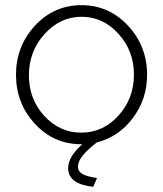

<svg xmlns="http://www.w3.org/2000/svg" viewBox="-20 -549 632 744"><path d="M355 3Q282 59 282 96Q282 115 299 125Q316 135 356 141L341 175Q244 164 244 103Q244 58 299 10H296Q188 10 115 -69.5Q42 -149 42 -259Q42 -370 115.5 -449.5Q189 -529 296 -529Q402 -529 476 -449.5Q550 -370 550 -259Q550 -166 495.5 -92.5Q441 -19 355 3ZM499 -260Q499 -352 439 -418Q379 -484 296 -484Q213 -484 152.5 -417Q92 -350 92 -257Q92 -165 151.5 -100Q211 -35 295 -35Q379 -35 439 -101Q499 -167 499 -260Z"/></svg>

Font: Raleway-v4020 Light
Style: Regular
Weight: 300
Designer: Matt McInerney, Pablo Impallari, Rodrigo Fuenzalida
Foundry: Matt McInerney, Pablo Impallari, Rodrigo Fuenzalida
Version: Version 4.020;PS 004.020;hotconv 1.0.88;makeotf.lib2.5.64775